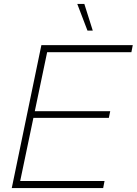

<svg xmlns="http://www.w3.org/2000/svg" viewBox="-20 -959 697 979"><path d="M40 0 191 -729H657L650 -693H209L224 -710L80 -22L73 -36H513L506 0ZM144 -358 148 -392H542L535 -358ZM426 -803 374 -939H410L453 -803Z"/></svg>

Font: Mona Sans ExtraLight
Style: Italic
Weight: 200
Italic angle: -11.6951°
Designer: Deni Anggara
Foundry: GitHub
Version: Version 2.000